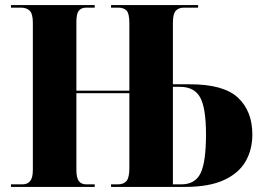

<svg xmlns="http://www.w3.org/2000/svg" viewBox="-20 -734 1026 754"><path d="M23 0V-10H68Q88 -10 98.5 -23Q109 -36 109 -67V-645Q109 -679 97 -691.5Q85 -704 62 -704H23V-714H352V-704H319Q299 -704 289.5 -692Q280 -680 280 -648V-378H488V-643Q488 -681 477 -692.5Q466 -704 445 -704H416V-714H758V-704H703Q681 -704 670 -691.5Q659 -679 659 -644V-403H726Q859 -403 915 -350Q971 -297 971 -206Q971 -146 944 -99.5Q917 -53 858.5 -26.5Q800 0 707 0H416V-10H443Q466 -10 477 -23.5Q488 -37 488 -74V-368H280V-67Q280 -36 289.5 -23Q299 -10 319 -10H352V0ZM692 -10Q746 -10 767.5 -53.5Q789 -97 789 -206Q789 -310 766 -351.5Q743 -393 687 -393H659V-10Z"/></svg>

Font: Noto Serif Display SemiCondensed ExtraBold
Style: Regular
Weight: 800
Width: 4
Designer: Monotype Design Team
Foundry: Monotype Imaging Inc.
Version: Version 2.009